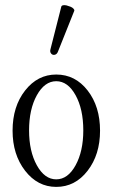

<svg xmlns="http://www.w3.org/2000/svg" viewBox="-20 -714 437 745"><path d="M205.1 -514.2Q201.2 -503.4 192.6 -501.5Q184.1 -499.5 178.5 -506.1Q172.9 -512.7 175.8 -522.9L217.8 -688Q218.8 -692.4 224.9 -693.6Q231 -694.8 238.5 -692.9Q246.1 -690.9 253.4 -688Q260.7 -685.1 265.1 -680.4Q269.5 -675.8 268.1 -671.9ZM198.2 11.2Q126 11.2 77.4 -51.5Q28.8 -114.3 28.8 -207Q28.8 -300.8 77.4 -362.8Q126 -424.8 198.2 -424.8Q272 -424.8 320.1 -362.8Q368.2 -300.8 368.2 -207Q368.2 -113.8 319.8 -51.3Q271.5 11.2 198.2 11.2ZM303.2 -208Q303.2 -290.5 273.2 -344.7Q243.2 -398.9 198.2 -398.9Q153.3 -398.9 123 -344.5Q92.8 -290 92.8 -208Q92.8 -127 123 -72.5Q153.3 -18.1 198.2 -18.1Q243.2 -18.1 273.2 -72.5Q303.2 -127 303.2 -208Z"/></svg>

Font: Junicode SmCond Light
Style: Regular
Weight: 300
Width: 4
Designer: Peter S. Baker
Version: Version 2.206